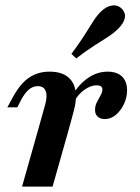

<svg xmlns="http://www.w3.org/2000/svg" viewBox="-20 -695 521 715"><path d="M121 -208.1 147.6 -303.2Q157.3 -336.3 150.4 -355.2Q143.5 -374.2 121 -374.2Q103.2 -374.2 88.3 -362.1Q73.4 -350 59.7 -325L44.4 -295.2H7.3L27.4 -332.3Q44.4 -363.7 64.1 -385.1Q83.9 -406.5 108.9 -417.3Q133.9 -428.2 163.7 -428.2Q206.5 -428.2 230.6 -410.1Q254.8 -391.9 260.9 -358.5Q266.9 -325 254 -279L234.7 -208.1ZM62.1 0 121 -208.1H234.7L175.8 0ZM370.2 -251.6Q353.2 -251.6 343.5 -260.9Q333.9 -270.2 333.9 -285.5Q333.9 -300.8 340.7 -314.1Q347.6 -327.4 354.4 -339.5Q361.3 -351.6 361.3 -362.1Q361.3 -377.4 339.5 -377.4Q318.5 -377.4 294.8 -360.9Q271 -344.4 256.5 -316.9L248.4 -337.9Q272.6 -380.6 307.3 -404.4Q341.9 -428.2 380.6 -428.2Q415.3 -428.2 434.3 -410.1Q453.2 -391.9 453.2 -358.9Q453.2 -331.5 441.1 -306.5Q429 -281.5 410.5 -266.5Q391.9 -251.6 370.2 -251.6ZM263.7 -477.4 246 -494.4Q275 -533.1 294 -563.3Q312.9 -593.5 327.4 -616.1Q341.9 -638.7 356.5 -652.4Q376.6 -671.8 398 -674.6Q419.4 -677.4 434.7 -661.3Q448.4 -646.8 444.8 -627.8Q441.1 -608.9 420.2 -587.9Q404.8 -572.6 382.7 -558.1Q360.5 -543.5 331 -525Q301.6 -506.5 263.7 -477.4Z"/></svg>

Font: Playfair 9pt
Style: Bold Italic
Weight: 700
Italic angle: -15.6°
Designer: Claus Eggers Sørensen
Foundry: Claus Eggers Sørensen
Version: Version 2.203